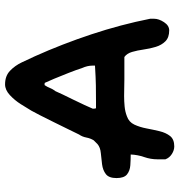

<svg xmlns="http://www.w3.org/2000/svg" viewBox="5 -723 708 758"><g transform="rotate(-90 359.0 -344.0)"><path d="M160 -10Q145 -10 130 -19.5Q115 -29 109 -45V-76Q109 -103 118 -129Q127 -155 128 -182Q107 -182 85.5 -183.5Q64 -185 49.5 -196.5Q35 -208 35 -238Q35 -268 50.5 -280Q66 -292 89 -295Q112 -298 134 -300Q156 -302 169 -313L184 -328Q192 -341 195 -357Q198 -373 207 -386Q213 -399 226.5 -426Q240 -453 255 -484Q270 -515 283 -540Q296 -565 301 -574Q311 -591 326.5 -615.5Q342 -640 362.5 -659Q383 -678 405 -678Q438 -678 458.5 -658.5Q479 -639 492 -611.5Q505 -584 516 -560Q564 -453 602.5 -337Q641 -221 664 -105V-90Q664 -71 650.5 -50.5Q637 -30 618 -30Q590 -30 575 -45Q560 -60 553 -83Q546 -106 542.5 -131Q539 -156 533 -176.5Q527 -197 513 -207H425Q410 -207 393 -207.5Q376 -208 359 -208Q338 -208 317.5 -206Q297 -204 279 -197Q256 -189 246 -167.5Q236 -146 231 -119.5Q226 -93 220 -68Q214 -43 201 -26.5Q188 -10 160 -10ZM312 -319H337Q371 -319 400.5 -319.5Q430 -320 479 -323V-332Q479 -343 476.5 -353.5Q474 -364 469 -375Q462 -397 450 -427.5Q438 -458 427 -484.5Q416 -511 411 -521Q410 -522 405 -522H402Q395 -512 390.5 -500.5Q386 -489 378 -479Q374 -469 364.5 -449.5Q355 -430 344 -407.5Q333 -385 323.5 -364.5Q314 -344 309 -332V-327Q309 -319 312 -319Z"/></g></svg>

Font: Fuzzy Bubbles
Style: Bold
Weight: 700
Designer: Robert E. Leuschke
Foundry: Robert E. Leuschke
Version: Version 1.010; ttfautohint (v1.8.3)